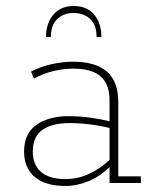

<svg xmlns="http://www.w3.org/2000/svg" viewBox="-20 -608 506 638"><path d="M198 10Q131 10 95.5 -20Q60 -50 60 -104Q60 -165 101.5 -193.5Q143 -222 207 -222Q245 -222 280.5 -217Q316 -212 358 -202L344 -195V-275Q344 -328 314.5 -354Q285 -380 223 -380Q192 -380 158 -372Q124 -364 93 -347L83 -370Q115 -387 152.5 -395Q190 -403 221 -403Q298 -403 335.5 -370Q373 -337 373 -269V-22H448V0H344V-59L348 -57Q315 -23 275.5 -6.5Q236 10 198 10ZM198 -13Q238 -13 275.5 -30Q313 -47 349 -81L344 -68V-190L359 -179Q317 -190 280 -194.5Q243 -199 211 -199Q153 -199 121 -176.5Q89 -154 89 -105Q89 -61 116 -37Q143 -13 198 -13ZM133 -485Q133 -531 157.5 -559.5Q182 -588 225 -588Q269 -588 293 -559.5Q317 -531 317 -485H301Q301 -525 279.5 -545Q258 -565 225 -565Q192 -565 170.5 -545Q149 -525 149 -485Z"/></svg>

Font: Rokkitt Thin
Style: Regular
Weight: 250
Version: Version 3.103